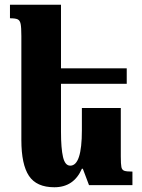

<svg xmlns="http://www.w3.org/2000/svg" viewBox="-20 -780 600 809"><path d="M538 -57V0H355L329 -69H325Q291 9 209 9Q134 9 102 -39Q70 -87 70 -190V-628Q70 -664 67 -679Q64 -694 54.5 -698.5Q45 -703 22 -703V-760H237V-492H514V-427H237V-225Q237 -155 245.5 -118.5Q254 -82 276 -82Q325 -82 325 -231V-325H489V-121Q489 -88 491.5 -76Q494 -64 503.5 -60.5Q513 -57 538 -57Z"/></svg>

Font: Noto Serif Armenian Black Cond
Style: Regular
Weight: 900
Width: 3
Designer: Monotype Design team
Foundry: Monotype Imaging Inc.
Version: Version 1.000